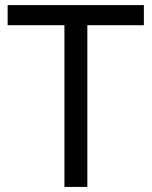

<svg xmlns="http://www.w3.org/2000/svg" viewBox="-20 -734 596 754"><path d="M323 0H233V-635H10V-714H545V-635H323Z"/></svg>

Font: Noto Sans Ambassadori
Style: Regular
Weight: 400
Designer: Monotype Design Team
Foundry: Monotype Imaging Inc.
Version: Version 2.013